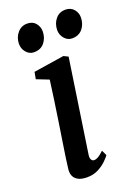

<svg xmlns="http://www.w3.org/2000/svg" viewBox="-147 -827 650 900"><g transform="rotate(-20 177.5 -377.0)"><path d="M126.5 10Q103 10 86.5 2.8Q70 -4.5 62 -18.8Q54 -33 56 -55Q58 -74.5 63 -108.5Q68 -142.5 74.8 -186.2Q81.5 -230 89.2 -279.5Q97 -329 104.2 -380.5Q111.5 -432 118 -480.5L57 -504.5L63.5 -539L215.5 -562.5L238 -551.5L169 -90Q166 -72 171 -63.2Q176 -54.5 184.5 -54.5Q194.5 -54.5 205.8 -60.8Q217 -67 234 -83.5L246.5 -57Q241 -49 225.2 -33Q209.5 -17 184.5 -3.5Q159.5 10 126.5 10ZM93.5 -626Q70.5 -626 54.8 -644.5Q39 -663 39.5 -688Q40.5 -719.5 59.5 -741.5Q78.5 -763.5 107.5 -763.5Q135 -763.5 149.8 -745.5Q164.5 -727.5 164.5 -704Q164 -671.5 145.5 -648.8Q127 -626 93.5 -626ZM283.5 -626Q261 -626 245.2 -644.5Q229.5 -663 230 -688Q231 -719.5 249.5 -741.5Q268 -763.5 298 -763.5Q325 -763.5 340.2 -745.5Q355.5 -727.5 355 -704Q354.5 -671.5 335.8 -648.8Q317 -626 283.5 -626Z"/></g></svg>

Font: Merriweather 28pt Medium
Style: Italic
Weight: 500
Italic angle: -7.8°
Version: Version 2.101